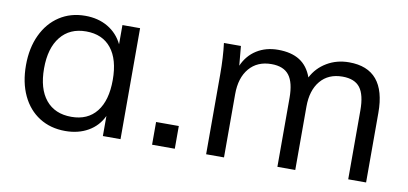

<svg xmlns="http://www.w3.org/2000/svg" viewBox="-56 -683 1821 857"><g transform="rotate(10 855.0 -254.0)"><path d="M521 -503V0H441V-91Q419 -44 374.5 -18.5Q330 7 271 7Q204 7 153.5 -25Q103 -57 75.5 -115.5Q48 -174 48 -252Q48 -330 76 -389.5Q104 -449 154.5 -482Q205 -515 271 -515Q330 -515 374 -489Q418 -463 441 -416V-503ZM441 -254Q441 -347 401 -397Q361 -447 287 -447Q213 -447 171.5 -395.5Q130 -344 130 -252Q130 -160 171 -110Q212 -60 287 -60Q361 -60 401 -110.5Q441 -161 441 -254Z M664 -103H767V0H664Z M1634 -316V0H1553V-312Q1553 -383 1528.5 -415Q1504 -447 1449 -447Q1385 -447 1349 -404Q1313 -361 1313 -287V0H1232V-312Q1232 -382 1207 -414.5Q1182 -447 1127 -447Q1063 -447 1026.5 -404Q990 -361 990 -287V0H909V-362Q909 -440 901 -503H978L986 -415Q1007 -463 1048.5 -489Q1090 -515 1145 -515Q1205 -515 1243 -491Q1281 -467 1299 -417Q1322 -462 1366.5 -488.5Q1411 -515 1467 -515Q1634 -515 1634 -316Z"/></g></svg>

Font: Muli-Regular
Style: Regular
Weight: 400
Version: Version 2.000